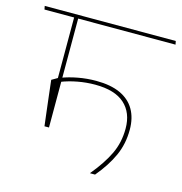

<svg xmlns="http://www.w3.org/2000/svg" viewBox="-112 -713 761 801"><g transform="rotate(15 268.5 -313.0)"><path d="M553 -610.5 550 -625.5H-16L-13 -610.5ZM132.5 -616H115V-313H132.5ZM113 -140H132.5V-349H115L90 -334.5Q94.5 -295 98 -265.2Q101.5 -235.5 105 -206.2Q108.5 -177 113 -140ZM126 -353 128.5 -336Q160 -348.5 197.5 -355.5Q235 -362.5 273 -362.5Q358 -362.5 400.2 -324.5Q442.5 -286.5 442.5 -218Q442.5 -158 418.5 -107.8Q394.5 -57.5 347.5 -1V0H369Q413.5 -53 437 -104.8Q460.5 -156.5 460.5 -218Q460.5 -269 439.5 -305Q418.5 -341 377 -360Q335.5 -379 273 -379Q233.5 -379 195.5 -372Q157.5 -365 126 -353Z"/></g></svg>

Font: Anek Devanagari Medium Thin
Style: Regular
Weight: 250
Version: Version 1.003